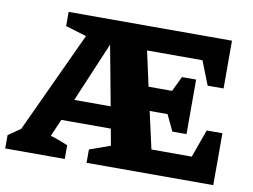

<svg xmlns="http://www.w3.org/2000/svg" viewBox="-97 -762 1143 867"><g transform="rotate(10 475.0 -328.5)"><path d="M706 -206 671 -280H589L627 -110H812L858 -238H930V0H349V-61L444 -95L430 -171H203L169 -92Q190 -86 210 -78.5Q230 -71 249 -63V0H-24V-61L32 -100L247 -563L151 -592V-657H900V-438H827L784 -547H530L565 -387H673L706 -456H771V-206ZM245 -270H412L361 -544Z"/></g></svg>

Font: Piazzolla ExtraBold
Style: Regular
Weight: 800
Designer: Juan Pablo del Peral
Foundry: Huerta Tipografica
Version: Version 1.330